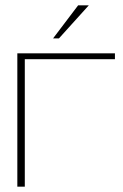

<svg xmlns="http://www.w3.org/2000/svg" viewBox="-20 -700 463 720"><path d="M45 0H73V-478H411V-500H45ZM179 -556H201L313 -680H273Z"/></svg>

Font: LT Wave Thin
Style: Regular
Weight: 100
Designer: Daniel Lyons
Version: Version 2.5 (Glyphs App)